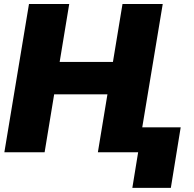

<svg xmlns="http://www.w3.org/2000/svg" viewBox="-20 -747 952 942"><path d="M1.4 0 122.2 -727.3H319.6L272.7 -443.2H534.1L581 -727.3H778.4L677.9 -122.2H866.5L818.2 174.7H629.3L658.4 -3.9L657.7 0H460.2L507.1 -284.1H245.7L198.9 0Z"/></svg>

Font: Inter P Black
Style: Italic
Weight: 900
Italic angle: -9.40001°
Designer: Rasmus Andersson
Foundry: rsms
Version: Version 3.018;git-588b23468